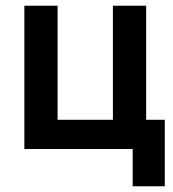

<svg xmlns="http://www.w3.org/2000/svg" viewBox="-20 -520 605 670"><path d="M65 -500H181V-102H374V-500H490V-102H555V130H443V0H65Z"/></svg>

Font: Retni Sans
Style: Bold
Weight: 700
Designer: Vitaly Kuzmin
Foundry: ParaType Ltd.
Version: Version 1.00;March 2, 2019;FontCreator 11.5.0.2425 64-bit; t